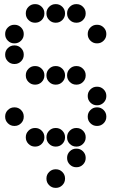

<svg xmlns="http://www.w3.org/2000/svg" viewBox="-20 -715 640 930"><path d="M149 -695Q131 -695 118 -682Q105 -669 105 -651V-649Q105 -631 118 -618Q131 -605 149 -605H151Q169 -605 182 -618Q195 -631 195 -649V-651Q195 -669 182 -682Q169 -695 151 -695ZM249 -695Q231 -695 218 -682Q205 -669 205 -651V-649Q205 -631 218 -618Q231 -605 249 -605H251Q269 -605 282 -618Q295 -631 295 -649V-651Q295 -669 282 -682Q269 -695 251 -695ZM349 -695Q331 -695 318 -682Q305 -669 305 -651V-649Q305 -631 318 -618Q331 -605 349 -605H351Q369 -605 382 -618Q395 -631 395 -649V-651Q395 -669 382 -682Q369 -695 351 -695ZM49 -595Q31 -595 18 -582Q5 -569 5 -551V-549Q5 -531 18 -518Q31 -505 49 -505H51Q69 -505 82 -518Q95 -531 95 -549V-551Q95 -569 82 -582Q69 -595 51 -595ZM449 -595Q431 -595 418 -582Q405 -569 405 -551V-549Q405 -531 418 -518Q431 -505 449 -505H451Q469 -505 482 -518Q495 -531 495 -549V-551Q495 -569 482 -582Q469 -595 451 -595ZM49 -495Q31 -495 18 -482Q5 -469 5 -451V-449Q5 -431 18 -418Q31 -405 49 -405H51Q69 -405 82 -418Q95 -431 95 -449V-451Q95 -469 82 -482Q69 -495 51 -495ZM149 -395Q131 -395 118 -382Q105 -369 105 -351V-349Q105 -331 118 -318Q131 -305 149 -305H151Q169 -305 182 -318Q195 -331 195 -349V-351Q195 -369 182 -382Q169 -395 151 -395ZM249 -395Q231 -395 218 -382Q205 -369 205 -351V-349Q205 -331 218 -318Q231 -305 249 -305H251Q269 -305 282 -318Q295 -331 295 -349V-351Q295 -369 282 -382Q269 -395 251 -395ZM349 -395Q331 -395 318 -382Q305 -369 305 -351V-349Q305 -331 318 -318Q331 -305 349 -305H351Q369 -305 382 -318Q395 -331 395 -349V-351Q395 -369 382 -382Q369 -395 351 -395ZM449 -295Q431 -295 418 -282Q405 -269 405 -251V-249Q405 -231 418 -218Q431 -205 449 -205H451Q469 -205 482 -218Q495 -231 495 -249V-251Q495 -269 482 -282Q469 -295 451 -295ZM49 -195Q31 -195 18 -182Q5 -169 5 -151V-149Q5 -131 18 -118Q31 -105 49 -105H51Q69 -105 82 -118Q95 -131 95 -149V-151Q95 -169 82 -182Q69 -195 51 -195ZM449 -195Q431 -195 418 -182Q405 -169 405 -151V-149Q405 -131 418 -118Q431 -105 449 -105H451Q469 -105 482 -118Q495 -131 495 -149V-151Q495 -169 482 -182Q469 -195 451 -195ZM149 -95Q131 -95 118 -82Q105 -69 105 -51V-49Q105 -31 118 -18Q131 -5 149 -5H151Q169 -5 182 -18Q195 -31 195 -49V-51Q195 -69 182 -82Q169 -95 151 -95ZM249 -95Q231 -95 218 -82Q205 -69 205 -51V-49Q205 -31 218 -18Q231 -5 249 -5H251Q269 -5 282 -18Q295 -31 295 -49V-51Q295 -69 282 -82Q269 -95 251 -95ZM349 -95Q331 -95 318 -82Q305 -69 305 -51V-49Q305 -31 318 -18Q331 -5 349 -5H351Q369 -5 382 -18Q395 -31 395 -49V-51Q395 -69 382 -82Q369 -95 351 -95ZM349 5Q331 5 318 18Q305 31 305 49V51Q305 69 318 82Q331 95 349 95H351Q369 95 382 82Q395 69 395 51V49Q395 31 382 18Q369 5 351 5ZM249 105Q231 105 218 118Q205 131 205 149V151Q205 169 218 182Q231 195 249 195H251Q269 195 282 182Q295 169 295 151V149Q295 131 282 118Q269 105 251 105Z"/></svg>

Font: Doto Rounded Black
Style: Regular
Weight: 900
Monospace: yes
Version: Version 1.000